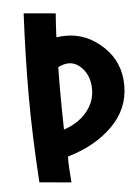

<svg xmlns="http://www.w3.org/2000/svg" viewBox="-53 -745 580 811"><g transform="rotate(-5 237.5 -339.5)"><path d="M249 -594Q336 -594 405.5 -528.5Q475 -463 475 -363.5Q475 -264 402 -191.5Q329 -119 212 -85Q212 -70 211.5 -63Q211 -56 217 25L82 13Q69 -191 69 -355.5Q69 -520 78 -704L213 -692Q209 -643 207 -591Q228 -594 249 -594ZM249 -477Q228 -477 204 -465Q203 -427 203 -362.5Q203 -298 205 -200Q266 -220 302 -263Q338 -306 338 -358.5Q338 -411 310.5 -444Q283 -477 249 -477Z"/></g></svg>

Font: Boogaloo
Style: Regular
Weight: 400
Designer: John Vargas Beltran
Foundry: John Vargas Beltran
Version: Version 1.002